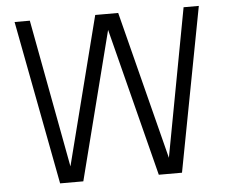

<svg xmlns="http://www.w3.org/2000/svg" viewBox="-51 -758 967 816"><g transform="rotate(-5 433.0 -350.0)"><path d="M173 0H272L433 -632L594 0H693L826 -700H761L643 -68L482 -700H384L223 -68L105 -700H40Z"/></g></svg>

Font: Meta Space Light
Style: Regular
Weight: 300
Designer: Meta Pool / Florian Karsten
Foundry: Meta Pool / Florian Karsten
Version: Version 2.000;Glyphs 3.1.1 (3137)